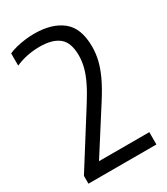

<svg xmlns="http://www.w3.org/2000/svg" viewBox="-186 -832 797 916"><g transform="rotate(-30 212.5 -374.5)"><path d="M23.4 0V-43.2L206.4 -333.5Q236.2 -380.6 254.6 -418.5Q273 -456.5 281.4 -489.1Q289.8 -521.8 289.8 -553Q289.8 -624.2 253.7 -653.4Q217.6 -682.5 148.4 -682.5Q112.8 -682.5 79.8 -676Q46.8 -669.4 14.9 -655.5V-722.8Q32.9 -731 56.8 -737Q80.7 -742.9 106.5 -746.1Q132.4 -749.3 156.4 -749.3Q253.5 -749.3 309.6 -704.6Q365.8 -660 365.8 -557.4Q365.8 -520.9 356.9 -483.8Q348.1 -446.7 327.8 -403.5Q307.5 -360.4 272.8 -306.3L107.3 -46.8L99.1 -67.8H397.8V0Z"/></g></svg>

Font: Encode Sans SC Condensed Thin
Style: Regular
Weight: 100
Width: 3
Designer: Multiple Designers
Foundry: Impallari Type
Version: Version 3.002